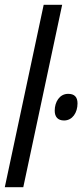

<svg xmlns="http://www.w3.org/2000/svg" viewBox="-20 -780 343 800"><path d="M0 0H77L239 -760H162ZM247 -278C282 -278 303 -311 303 -349C303 -376 290 -389 264 -389C228 -389 208 -355 208 -319C208 -293 221 -278 247 -278Z"/></svg>

Font: Noto Sans ExtraCondensed
Style: Italic
Weight: 400
Width: 2
Italic angle: -12°
Designer: Monotype Design Team
Foundry: Monotype Imaging Inc.
Version: Version 2.013